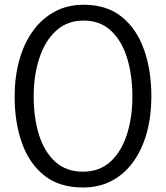

<svg xmlns="http://www.w3.org/2000/svg" viewBox="-20 -799 717 829"><path d="M338.2 10.5Q236.6 10.5 171.5 -41Q106.4 -92.5 74.8 -181.4Q43.2 -270.3 43.2 -381.7Q43.2 -465.3 62.8 -537.3Q82.5 -609.4 120.7 -663.3Q158.9 -717.2 214.6 -747.9Q270.2 -778.5 341.6 -778.5Q441 -778.5 505.8 -726.2Q570.6 -673.8 602.1 -584.2Q633.6 -494.7 633.6 -382Q633.6 -299.2 614.4 -228.1Q595.3 -157 557.7 -103.4Q520.2 -49.8 465 -19.6Q409.8 10.5 338.2 10.5ZM338.2 -57.8Q409.6 -57.8 456.7 -100.8Q503.8 -143.8 527.7 -217.4Q551.6 -291 551.6 -381.7Q551.6 -475.3 528.5 -549.4Q505.5 -623.5 458.7 -666.8Q412 -710.2 340.9 -710.2Q270.2 -710.2 222.2 -666.2Q174.3 -622.2 149.9 -548.1Q125.4 -474 125.4 -382Q125.4 -290 148.6 -216.4Q171.8 -142.8 218.9 -100.3Q266 -57.8 338.2 -57.8Z"/></svg>

Font: Yaldevi ExtraLight
Style: Regular
Weight: 200
Designer: Sol Matas, Rajitha Manaperi, Kosala Senevirathne
Foundry: Mooniak
Version: Version 1.100